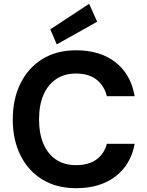

<svg xmlns="http://www.w3.org/2000/svg" viewBox="-20 -976 774 1008"><path d="M380 12Q277 12 202.5 -33.5Q128 -79 87.5 -160.5Q47 -242 47 -349Q47 -456 87.5 -538Q128 -620 202.5 -666Q277 -712 380 -712Q506 -712 586.5 -649Q667 -586 687 -471H541Q527 -527 486 -558.5Q445 -590 379 -590Q318 -590 274.5 -560.5Q231 -531 208 -477.5Q185 -424 185 -349Q185 -275 208 -221Q231 -167 274.5 -138Q318 -109 379 -109Q445 -109 486 -138.5Q527 -168 541 -221H687Q667 -112 586.5 -50Q506 12 380 12ZM278 -743 244 -822 448 -956 490 -862Z"/></svg>

Font: DM Sans 11pt
Style: Bold
Weight: 700
Version: Version 4.004;gftools[0.9.30]